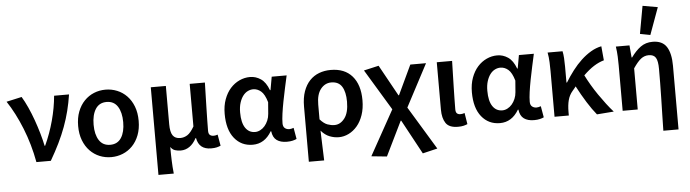

<svg xmlns="http://www.w3.org/2000/svg" viewBox="-54 -1026 5250 1460"><g transform="rotate(-5 2571.0 -296.0)"><path d="M188 0Q163 -137 113.5 -260.5Q64 -384 2 -477L119 -503Q141 -467 163 -418.5Q185 -370 203.5 -318Q222 -266 237 -214Q252 -162 261 -118H265Q306 -207 332 -303Q358 -399 366 -491H480Q470 -426 455 -366.5Q440 -307 418 -247.5Q396 -188 366.5 -127.5Q337 -67 298 0Z M759 12Q712 12 670.5 -5Q629 -22 597 -55Q565 -88 546.5 -136Q528 -184 528 -245Q528 -307 546.5 -355Q565 -403 597 -436Q629 -469 670.5 -486Q712 -503 759 -503Q805 -503 847 -486Q889 -469 921 -436Q953 -403 971.5 -355Q990 -307 990 -245Q990 -184 971.5 -136Q953 -88 921 -55Q889 -22 847 -5Q805 12 759 12ZM759 -82Q815 -82 843.5 -126Q872 -170 872 -245Q872 -320 843.5 -364.5Q815 -409 759 -409Q703 -409 674.5 -364.5Q646 -320 646 -245Q646 -170 674.5 -126Q703 -82 759 -82Z M1104 178V-491H1219V-198Q1219 -139 1237 -113Q1255 -87 1294 -87Q1323 -87 1348.5 -103Q1374 -119 1401 -166V-491H1517Q1516 -445 1514.5 -395.5Q1513 -346 1512 -298Q1511 -250 1510 -205Q1509 -160 1509 -123Q1509 -100 1520 -91Q1531 -82 1549 -82Q1555 -82 1563 -83.5Q1571 -85 1579 -88L1594 -2Q1580 4 1563.5 8Q1547 12 1521 12Q1429 12 1413 -76H1409Q1387 -34 1356.5 -13Q1326 8 1290 8Q1266 8 1246 1.5Q1226 -5 1212 -26Q1212 6 1212.5 31.5Q1213 57 1214 80.5Q1215 104 1216.5 127.5Q1218 151 1221 178Z M1839 12Q1752 12 1699 -54Q1646 -120 1646 -240Q1646 -302 1664 -351Q1682 -400 1712 -433.5Q1742 -467 1781 -485Q1820 -503 1862 -503Q1906 -503 1944 -477.5Q1982 -452 2005 -390H2009L2027 -491H2141Q2131 -446 2120 -395.5Q2109 -345 2099.5 -296Q2090 -247 2084 -204Q2078 -161 2078 -130Q2078 -105 2092 -93.5Q2106 -82 2126 -82Q2140 -82 2159 -89L2174 -3Q2162 3 2143.5 7.5Q2125 12 2099 12Q2051 12 2022 -9Q1993 -30 1987 -78H1983Q1930 12 1839 12ZM1865 -83Q1885 -83 1904.5 -93Q1924 -103 1939 -120.5Q1954 -138 1964 -161.5Q1974 -185 1976 -212L1983 -300Q1965 -362 1937.5 -385Q1910 -408 1878 -408Q1857 -408 1836.5 -398Q1816 -388 1800 -367Q1784 -346 1774 -314.5Q1764 -283 1764 -241Q1764 -163 1791 -123Q1818 -83 1865 -83Z M2252 178V-243Q2252 -310 2269.5 -359Q2287 -408 2317.5 -440Q2348 -472 2389 -487.5Q2430 -503 2478 -503Q2584 -503 2641.5 -437Q2699 -371 2699 -253Q2699 -190 2682 -140.5Q2665 -91 2636.5 -57.5Q2608 -24 2571.5 -6Q2535 12 2496 12Q2461 12 2426 -1.5Q2391 -15 2361 -50Q2363 12 2365 65Q2367 118 2369 178ZM2471 -83Q2516 -83 2548.5 -125.5Q2581 -168 2581 -252Q2581 -326 2555.5 -367Q2530 -408 2474 -408Q2426 -408 2393.5 -367.5Q2361 -327 2361 -249V-136Q2390 -103 2417.5 -93Q2445 -83 2471 -83Z M2847 190 2729 178 2919 -164 2730 -477 2844 -503 2975 -266H2979L3085 -491H3205L3034 -167L3234 163L3121 190L2979 -72H2975Z M3405 12Q3338 12 3312.5 -26Q3287 -64 3287 -129V-491H3404Q3403 -445 3401.5 -395.5Q3400 -346 3399 -298Q3398 -250 3397 -205Q3396 -160 3396 -123Q3396 -100 3405.5 -91Q3415 -82 3433 -82Q3447 -82 3464 -88L3478 -2Q3464 4 3447.5 8Q3431 12 3405 12Z M3726 12Q3639 12 3586 -54Q3533 -120 3533 -240Q3533 -302 3551 -351Q3569 -400 3599 -433.5Q3629 -467 3668 -485Q3707 -503 3749 -503Q3793 -503 3831 -477.5Q3869 -452 3892 -390H3896L3914 -491H4028Q4018 -446 4007 -395.5Q3996 -345 3986.5 -296Q3977 -247 3971 -204Q3965 -161 3965 -130Q3965 -105 3979 -93.5Q3993 -82 4013 -82Q4027 -82 4046 -89L4061 -3Q4049 3 4030.5 7.5Q4012 12 3986 12Q3938 12 3909 -9Q3880 -30 3874 -78H3870Q3817 12 3726 12ZM3752 -83Q3772 -83 3791.5 -93Q3811 -103 3826 -120.5Q3841 -138 3851 -161.5Q3861 -185 3863 -212L3870 -300Q3852 -362 3824.5 -385Q3797 -408 3765 -408Q3744 -408 3723.5 -398Q3703 -388 3687 -367Q3671 -346 3661 -314.5Q3651 -283 3651 -241Q3651 -163 3678 -123Q3705 -83 3752 -83Z M4466 10Q4432 -31 4395 -90Q4358 -149 4323 -216Q4317 -208 4310.5 -200Q4304 -192 4297 -184Q4272 -155 4262 -117Q4252 -79 4252 -27V0H4143V-348Q4143 -377 4141.5 -416Q4140 -455 4133 -491H4247Q4252 -469 4254 -438Q4256 -407 4256 -373V-251H4260Q4288 -297 4320.5 -339.5Q4353 -382 4389 -415.5Q4425 -449 4464 -472Q4503 -495 4544 -503L4554 -395Q4515 -384 4477 -360Q4439 -336 4396 -294Q4414 -258 4437.5 -218Q4461 -178 4487.5 -139.5Q4514 -101 4541.5 -65Q4569 -29 4595 0Z M4958 178Q4959 119 4960.5 56Q4962 -7 4963.5 -68.5Q4965 -130 4965.5 -187.5Q4966 -245 4966 -293Q4966 -354 4950.5 -379Q4935 -404 4897 -404Q4864 -404 4837.5 -383.5Q4811 -363 4778 -314V0H4663V-348Q4663 -377 4661.5 -414Q4660 -451 4654 -491H4758L4766 -398H4770Q4805 -447 4843.5 -475Q4882 -503 4935 -503Q5010 -503 5042 -452.5Q5074 -402 5074 -308V178ZM4845 -571 4883 -782 4998 -762 4923 -556Z"/></g></svg>

Font: Processing Sans Pro Semibold
Style: Regular
Weight: 600
Designer: Paul D. Hunt
Foundry: Adobe Systems Incorporated
Version: Version 2.020;PS 2.000;hotconv 1.0.86;makeotf.lib2.5.63406